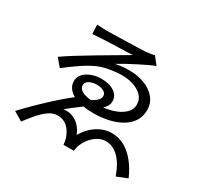

<svg xmlns="http://www.w3.org/2000/svg" viewBox="-166 -996 1332 1267"><g transform="rotate(30 500.0 -362.5)"><path d="M243 -758Q251 -758 262.5 -757Q274 -756 287 -755.5Q300 -755 311 -755Q319 -755 347 -755.5Q375 -756 412.5 -757Q450 -758 489.5 -759Q529 -760 560.5 -761Q592 -762 607 -763Q628 -765 646.5 -768Q665 -771 674 -774L719 -717Q701 -711 671 -697Q641 -683 606 -665Q571 -647 536 -628Q501 -609 473 -592Q500 -598 527 -600.5Q554 -603 579 -603Q643 -603 696 -582.5Q749 -562 780 -524Q811 -486 811 -434Q811 -385 787.5 -348.5Q764 -312 722 -287.5Q680 -263 626.5 -251Q573 -239 514 -239Q446 -239 397 -253.5Q348 -268 322 -295Q296 -322 296 -359Q296 -392 318 -415Q340 -438 374.5 -450.5Q409 -463 445 -463Q508 -463 546 -437.5Q584 -412 584 -369Q584 -340 561.5 -315.5Q539 -291 505 -274Q501 -273 490 -272.5Q479 -272 475 -271Q456 -260 429 -240.5Q402 -221 375.5 -200Q349 -179 329 -163Q367 -168 398 -156.5Q429 -145 452 -120.5Q475 -96 490 -60Q511 -97 541 -125.5Q571 -154 608.5 -170.5Q646 -187 685 -187Q741 -187 786.5 -160.5Q832 -134 868.5 -88Q905 -42 930 17L850 49Q820 -36 776 -78.5Q732 -121 679 -121Q649 -121 621 -105.5Q593 -90 570.5 -63Q548 -36 535 -2Q531 8 529 19.5Q527 31 526 40H447Q446 29 444.5 18Q443 7 440 -3Q423 -55 392.5 -82Q362 -109 319 -109Q284 -109 251.5 -86.5Q219 -64 188 -28Q157 8 128 47L59 6Q95 -33 138.5 -76Q182 -119 227.5 -161Q273 -203 315 -238Q357 -273 390 -295Q393 -296 402 -296Q411 -296 420.5 -296.5Q430 -297 433 -297Q458 -306 476 -317.5Q494 -329 504 -342Q514 -355 514 -369Q514 -391 492.5 -402.5Q471 -414 439 -414Q422 -414 403.5 -409Q385 -404 372.5 -393Q360 -382 360 -365Q360 -347 374.5 -333Q389 -319 423 -311Q457 -303 515 -303Q572 -303 622 -319Q672 -335 703 -363.5Q734 -392 734 -432Q734 -469 709.5 -495.5Q685 -522 644 -536.5Q603 -551 554 -551Q513 -551 463 -542.5Q413 -534 374 -517Q333 -499 283 -466Q233 -433 173 -386L124 -444Q162 -471 217 -505Q272 -539 332 -575Q392 -611 449 -644Q506 -677 548 -702Q537 -701 509 -700Q481 -699 444.5 -698Q408 -697 369.5 -695.5Q331 -694 298 -692Q265 -690 246 -688Z"/></g></svg>

Font: Noto Sans KR
Style: Regular
Weight: 400
Designer: Ryoko NISHIZUKA  (kana, bopomofo & ideographs); Paul D. Hunt (Latin, Greek & Cyrillic); Sandoll Communications , Soo-you
Foundry: Adobe
Version: Version 2.004-H2;hotconv 1.0.118;makeotfexe 2.5.65603